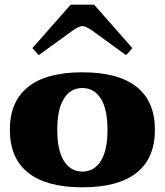

<svg xmlns="http://www.w3.org/2000/svg" viewBox="-20 -788 702 818"><path d="M118 -583 281 -768H381L544 -583L517 -553L375 -656Q345 -677 331 -677Q317 -677 287 -656L145 -553ZM22 -235Q22 -356 100 -418Q178 -480 331 -480Q484 -480 562 -418Q640 -356 640 -235Q640 -114 562 -52Q484 10 331 10Q178 10 100 -52Q22 -114 22 -235ZM438 -235Q438 -323 409.5 -368Q381 -413 331 -413Q281 -413 252.5 -368Q224 -323 224 -235Q224 -147 252.5 -102Q281 -57 331 -57Q381 -57 409.5 -102Q438 -147 438 -235Z"/></svg>

Font: Taviraj Black
Style: Regular
Weight: 900
Designer: Katatrad Team
Foundry: CadsonDemak
Version: Version 1.030